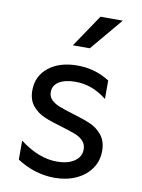

<svg xmlns="http://www.w3.org/2000/svg" viewBox="-88 -843 677 915"><g transform="rotate(10 250.0 -385.0)"><path d="M58 -44V-136Q149 -66 238 -66Q290 -66 322 -87.5Q354 -109 354 -145Q354 -170 338.5 -186Q323 -202 300 -211Q277 -220 234 -233Q181 -248 146.5 -262.5Q112 -277 88 -305.5Q64 -334 64 -380Q64 -450 117 -492Q170 -534 256 -534Q342 -534 412 -489V-400Q373 -430 336.5 -443Q300 -456 260 -456Q210 -456 181 -438Q152 -420 152 -388Q152 -365 167.5 -350Q183 -335 206 -326Q229 -317 272 -304Q326 -288 360 -273.5Q394 -259 418 -229.5Q442 -200 442 -153Q442 -105 416 -67.5Q390 -30 344 -9Q298 12 240 12Q192 12 145.5 -2.5Q99 -17 58 -44ZM323 -782H431L299 -625H217Z"/></g></svg>

Font: Amiko
Style: Regular
Weight: 400
Designer: Pablo Impallari, Rodrigo Fuenzalida, Andres Torresi
Foundry: Impallari Type
Version: Version 1.001; ttfautohint (v1.3)